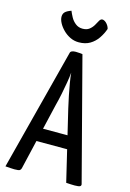

<svg xmlns="http://www.w3.org/2000/svg" viewBox="-135 -978 708 1046"><g transform="rotate(15 218.5 -455.5)"><path d="M56 2Q48 2 34 1Q20 0 5 -1L183 -689Q186 -703 214 -703Q224 -703 234.5 -702Q245 -701 252 -700L431 -15Q433 -7 426.5 -2.5Q420 2 396 2Q387 2 375.5 1.5Q364 1 348 0L254 -394Q246 -428 239 -463Q232 -498 226.5 -530.5Q221 -563 219 -587Q217 -563 211.5 -530.5Q206 -498 199 -463Q192 -428 183 -394L94 -14Q92 -6 86 -2Q80 2 56 2ZM108 -178V-252H347V-178ZM215 -757Q189 -757 166.5 -768Q144 -779 126.5 -796.5Q109 -814 99 -833Q89 -852 89 -868Q89 -885 99.5 -895Q110 -905 133 -913Q139 -898 149 -879.5Q159 -861 176 -847.5Q193 -834 216 -834Q239 -834 253 -844.5Q267 -855 276.5 -870.5Q286 -886 293 -900Q301 -913 313 -910Q325 -907 335.5 -894.5Q346 -882 349 -868Q339 -839 321.5 -813.5Q304 -788 278 -772.5Q252 -757 215 -757Z"/></g></svg>

Font: Yanone Kaffeesatz ExtraLight
Style: Regular
Weight: 400
Version: Version 2.003